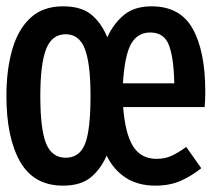

<svg xmlns="http://www.w3.org/2000/svg" viewBox="-25 -576 672 610"><path d="M456.4 -555.9Q547.7 -555.9 587.4 -484.4Q627.2 -412.8 627.2 -285.1Q627.2 -271.3 626.7 -259Q626.2 -246.7 625.1 -235.9H366.2Q372.8 -150.8 397.9 -111Q423.1 -71.3 472.3 -71.3Q499.5 -71.3 520.8 -81.3Q542.1 -91.3 566.7 -109.2L614.4 -41.5Q583.6 -16.9 549 -1.5Q514.4 13.8 468.7 13.8Q413.3 13.8 374.6 -11.3Q335.9 -36.4 313.8 -81.5Q294.9 -38.5 263.1 -12.3Q231.3 13.8 174.9 13.8Q82.1 13.8 38.7 -62.8Q-4.6 -139.5 -4.6 -270.8Q-4.6 -354.9 14.1 -419.2Q32.8 -483.6 72.3 -519.7Q111.8 -555.9 174.9 -555.9Q233.8 -555.9 265.6 -529.2Q297.4 -502.6 315.9 -457.4Q334.9 -500 368.2 -527.9Q401.5 -555.9 456.4 -555.9ZM452.3 -472.8Q412.3 -472.8 391.8 -437.2Q371.3 -401.5 365.6 -311.3H528.7Q527.2 -391.8 511.8 -432.3Q496.4 -472.8 452.3 -472.8ZM183.6 -467.2Q140 -467.2 121.5 -420Q103.1 -372.8 103.1 -270.8Q103.1 -165.1 121.5 -120Q140 -74.9 183.6 -74.9Q227.7 -74.9 245.1 -118.7Q262.6 -162.6 262.6 -271.8Q262.6 -373.8 244.6 -420.5Q226.7 -467.2 183.6 -467.2Z"/></svg>

Font: Fira Code Medium
Style: Regular
Weight: 500
Designer: Carrois Corporate, Edenspiekermann AG, Nikita Prokopov
Foundry: Carrois Corporate, Edenspiekermann AG, Nikita Prokopov
Version: Version 6.002